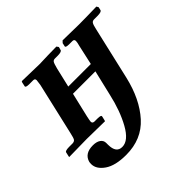

<svg xmlns="http://www.w3.org/2000/svg" viewBox="-156 -599 958 958"><g transform="rotate(-45 323.0 -119.5)"><path d="M377 -77.1 408.2 -209H250L219.2 -78.1Q214.4 -55.2 213.9 -47.9Q213.9 -35.6 228 -35.2H248Q262.2 -35.2 268.1 -33Q273.9 -30.8 272.9 -25.9L268.1 -4.9L266.1 1L138.2 -1Q121.1 -1 75.4 0Q29.8 1 13.2 1L14.2 -4.9L19 -25.9Q20 -34.7 47.9 -35.2H74.2Q86.4 -36.1 91.3 -43.5Q96.2 -50.8 102.1 -78.1L166 -355Q169.9 -382.8 169.9 -384.8Q169.9 -397 157.2 -397H130.9Q104 -397 106 -405.8L110.8 -428.2L113.8 -434.1L237.8 -431.2Q254.9 -432.1 297.9 -433.1Q340.8 -434.1 357.9 -434.1L365.2 -423.8L360.8 -407.2Q358.9 -397.5 332 -397H311Q299.8 -397 294.9 -389.4Q290 -381.8 283.2 -355L258.8 -251H418L440.9 -354Q446.8 -375 446.8 -384.8Q446.8 -397 434.1 -397H413.1Q385.3 -397 388.2 -405.8L392.1 -423.8L401.9 -434.1L514.2 -432.1Q565.9 -432.1 640.1 -434.1L646 -423.8L642.1 -407.2Q640.1 -397.5 612.8 -397H586.9Q575.7 -397 570.3 -388.9Q564.9 -380.9 559.1 -354L495.1 -77.1Q466.3 45.9 399.2 120.4Q332 194.8 222.2 194.8Q146 194.8 106 167Q65.9 139.2 65.9 103Q65.9 94.2 66.9 89.8Q79.1 43 138.2 43Q164.1 43 179 53.5Q193.8 64 193.8 82V94.2Q193.8 153.3 236.8 152.8Q280.8 152.8 318.4 85Q356 17.1 377 -77.1Z"/></g></svg>

Font: Linux Libertine O
Style: Semibold Italic
Weight: 600
Italic angle: -11.5°
Designer: Philipp H. Poll
Foundry: Philipp H. Poll
Version: Version 5.1.2